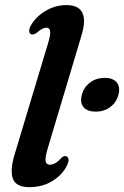

<svg xmlns="http://www.w3.org/2000/svg" viewBox="-20 -744 500 774"><path d="M308.5 -601 173.5 -149.5Q161 -108.5 163.8 -94.2Q166.5 -80 181 -80Q203.5 -80 228 -108Q238.5 -117.5 247.5 -114Q254.5 -111.5 256 -102Q257.5 -92.5 250 -77Q232 -39.5 191.5 -14.5Q151 10.5 99 10.5Q45 10.5 32.2 -23Q19.5 -56.5 38.5 -120L172.5 -565.5Q184.5 -604 182.2 -618.2Q180 -632.5 166.5 -632.5Q152 -632.5 129 -612.5Q114.5 -602 105.5 -606Q98.5 -608.5 97.8 -618.5Q97 -628.5 105 -642.5Q126.5 -678.5 165.2 -701Q204 -723.5 248 -723.5Q345.5 -723.5 308.5 -601ZM366 -294Q331.5 -294 316.5 -312.5Q301.5 -331 310 -362Q318 -392.5 342.8 -411.2Q367.5 -430 402 -430Q436 -430 450.8 -411.5Q465.5 -393 457.5 -362Q449.5 -331.5 424.8 -312.8Q400 -294 366 -294Z"/></svg>

Font: Fraunces 72pt S050 SemiBold
Style: Italic
Weight: 600
Italic angle: -16°
Version: Version 1.000; ttfautohint (v1.8.3)